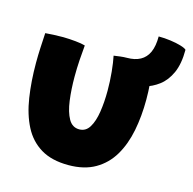

<svg xmlns="http://www.w3.org/2000/svg" viewBox="-98 -723 854 851"><g transform="rotate(15 329.0 -297.0)"><path d="M356.5 -490Q369.5 -492 385.8 -494Q402 -496 416 -496Q430 -496 454 -495Q478 -494 501.2 -492.8Q524.5 -491.5 535.5 -489.5Q541 -452 544 -414Q547 -376 547 -339Q547 -263 533.8 -196Q520.5 -129 490.5 -78.2Q460.5 -27.5 410.5 1.5Q360.5 30.5 288 30.5Q211 30.5 161 0.2Q111 -30 83 -84.5Q55 -139 43.8 -212Q32.5 -285 32.5 -370.5Q32.5 -404 34.2 -438.5Q36 -473 38 -508Q53 -509.5 76.8 -510.5Q100.5 -511.5 120 -511.5Q148.5 -511 176.8 -508.2Q205 -505.5 221.5 -500.5Q218.5 -470 216 -432.2Q213.5 -394.5 213.5 -355.5Q213.5 -297 220.2 -246.5Q227 -196 244.2 -165.5Q261.5 -135 293.5 -135Q323.5 -135 340.2 -162.5Q357 -190 364 -235.2Q371 -280.5 371 -332.5Q371 -375.5 366.8 -418.8Q362.5 -462 356.5 -490ZM454 -384 416 -496Q452.5 -496 477.2 -509.5Q502 -523 514.8 -551.2Q527.5 -579.5 527.5 -624Q555 -624 582.5 -620.2Q610 -616.5 630.8 -610.2Q651.5 -604 657.5 -597.5Q657.5 -533 638.8 -491.2Q620 -449.5 589.2 -426.2Q558.5 -403 523 -393.5Q487.5 -384 454 -384Z"/></g></svg>

Font: Grandstander Thin ExtraBold
Style: Regular
Weight: 800
Version: Version 1.200